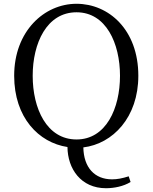

<svg xmlns="http://www.w3.org/2000/svg" viewBox="-20 -766 809 1016"><path d="M153 -365C153 -537 227 -701 385 -701C541 -701 615 -537 615 -365C615 -192 541 -28 385 -28C227 -28 153 -192 153 -365ZM661 167C627 178 600 183 573 183C481 183 423 121 421 14C577 -5 712 -145 712 -365C712 -609 555 -746 385 -746C214 -746 55 -601 55 -365C55 -144 185 -11 337 12C338 127 408 230 541 230C584 230 634 220 671 197Z"/></svg>

Font: Noto Serif CJK JP
Style: Regular
Weight: 400
Designer: Ryoko NISHIZUKA 西塚涼子 (kana & ideographs); Frank Grießhammer (Latin, Greek & Cyrillic); Wenlong ZHANG 张文龙 (bopomofo); San
Foundry: Adobe Systems Incorporated
Version: Version 1.000;PS 1;hotconv 16.6.53;makeotf.lib2.5.65590